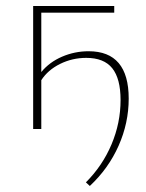

<svg xmlns="http://www.w3.org/2000/svg" viewBox="-20 -428 485 637"><path d="M407 -101Q407 -20 373.5 55.5Q340 131 278 189L265 177Q320 122 350 51Q380 -20 380 -96Q380 -167 352.5 -201.5Q325 -236 266 -236Q220 -236 179.5 -216Q139 -196 117 -162V0H90V-408H359V-386H117V-189Q144 -222 186 -240Q228 -258 274 -258Q407 -258 407 -101Z"/></svg>

Font: Ysabeau Extralight
Style: Regular
Weight: 200
Designer: Christian Thalmann (Catharsis Fonts)
Version: Version 0.003